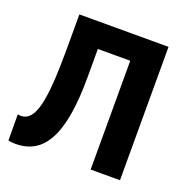

<svg xmlns="http://www.w3.org/2000/svg" viewBox="-126 -820 928 947"><g transform="rotate(20 337.5 -346.0)"><path d="M54 8Q43 8 33.5 7Q24 6 16 4L15 -133Q25 -131 31 -131Q60 -131 79.5 -153.5Q99 -176 110.5 -223.5Q122 -271 127 -345Q132 -419 132 -521V-700H600V0H446V-571H276V-424Q276 -308 262 -226Q248 -144 220 -92Q192 -40 150.5 -16Q109 8 54 8Z"/></g></svg>

Font: Tilda Sans Extra Bold
Style: Regular
Weight: 800
Designer: ParaType Ltd
Foundry: ParaType Ltd
Version: Version 1.009